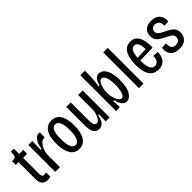

<svg xmlns="http://www.w3.org/2000/svg" viewBox="154 -1673 2659 2659"><g transform="rotate(-45 1483.5 -343.5)"><path d="M191 8Q136 8 106.5 -24.5Q77 -57 77 -126V-454H23V-528H45Q73 -528 85 -537.5Q97 -547 99 -568L106 -633H164V-528H243V-452H164V-144Q164 -112 172 -95Q180 -78 205 -78Q216 -78 246 -85V0Q230 4 217 6Q204 8 191 8Z M341 0V-527H419L415 -358H433Q442 -440 477 -490Q512 -540 556 -540Q562 -540 567.5 -539.5Q573 -539 578 -538L574 -438Q567 -440 558 -440Q531 -440 504 -414Q477 -388 457.5 -345Q438 -302 433 -251V0Z M805 13Q716 13 671.5 -61Q627 -135 627 -267Q627 -406 674 -473.5Q721 -541 806 -541Q891 -541 937 -473.5Q983 -406 983 -268Q983 -131 937 -59Q891 13 805 13ZM805 -61Q846 -61 870 -111.5Q894 -162 894 -267Q894 -377 868.5 -421.5Q843 -466 805 -466Q781 -466 760.5 -448Q740 -430 728.5 -386.5Q717 -343 717 -266Q717 -162 740.5 -111.5Q764 -61 805 -61Z M1195 13Q1153 13 1130.5 -8.5Q1108 -30 1098.5 -61.5Q1089 -93 1087 -125.5Q1085 -158 1085 -180V-528H1173V-207Q1173 -177 1175 -144.5Q1177 -112 1187.5 -90Q1198 -68 1222 -68Q1248 -68 1268.5 -93Q1289 -118 1302 -156Q1315 -194 1318 -232V-528H1407V0H1329L1334 -134H1318Q1302 -59 1272.5 -23Q1243 13 1195 13Z M1734 13Q1700 13 1677 -8Q1654 -29 1640.5 -60.5Q1627 -92 1621 -125H1603L1607 0H1533V-700H1622V-604Q1622 -583 1619.5 -550Q1617 -517 1613 -480Q1609 -443 1604 -411H1621Q1634 -463 1659.5 -500.5Q1685 -538 1731 -538Q1769 -538 1801.5 -509.5Q1834 -481 1854.5 -421Q1875 -361 1875 -265Q1875 -125 1833 -56Q1791 13 1734 13ZM1712 -67Q1729 -67 1745.5 -85.5Q1762 -104 1773 -147Q1784 -190 1784 -263Q1784 -336 1773 -379.5Q1762 -423 1744.5 -442.5Q1727 -462 1708 -462Q1687 -462 1671 -443Q1655 -424 1644 -395Q1633 -366 1627.5 -334Q1622 -302 1622 -277V-263Q1622 -231 1629 -196.5Q1636 -162 1648.5 -132.5Q1661 -103 1677.5 -85Q1694 -67 1712 -67Z M1981 0V-700H2070V0Z M2358 12Q2303 12 2267 -11Q2231 -34 2211 -72.5Q2191 -111 2183 -159Q2175 -207 2175 -258Q2175 -312 2183.5 -362.5Q2192 -413 2211.5 -453.5Q2231 -494 2265 -517.5Q2299 -541 2350 -541Q2412 -541 2448.5 -505Q2485 -469 2500 -406.5Q2515 -344 2512 -263L2264 -257Q2264 -164 2285 -112Q2306 -60 2356 -60Q2392 -60 2415.5 -89Q2439 -118 2436 -176L2518 -171Q2520 -144 2514 -112.5Q2508 -81 2490 -52.5Q2472 -24 2440 -6Q2408 12 2358 12ZM2350 -465Q2275 -465 2265 -311L2429 -316Q2428 -390 2407.5 -427.5Q2387 -465 2350 -465Z M2765 13Q2695 13 2657 -14.5Q2619 -42 2607 -84Q2595 -126 2603 -169L2684 -174Q2679 -121 2698.5 -91Q2718 -61 2766 -61Q2810 -61 2829 -83Q2848 -105 2848 -134Q2848 -172 2820.5 -192Q2793 -212 2744 -235Q2708 -252 2674.5 -272Q2641 -292 2620 -322.5Q2599 -353 2599 -400Q2599 -462 2639.5 -501.5Q2680 -541 2759 -541Q2844 -541 2887 -493Q2930 -445 2921 -366L2840 -361Q2846 -407 2825 -437.5Q2804 -468 2759 -468Q2725 -468 2705 -451Q2685 -434 2685 -403Q2685 -366 2713.5 -344.5Q2742 -323 2788 -301Q2829 -282 2862.5 -261.5Q2896 -241 2915.5 -212Q2935 -183 2935 -137Q2935 -99 2918 -64.5Q2901 -30 2864 -8.5Q2827 13 2765 13Z"/></g></svg>

Font: Bricolage Grotesque 10pt Condensed
Style: Regular
Weight: 400
Width: 3
Designer: Mathieu Triay
Foundry: Atelier Triay
Version: Version 1.000; ttfautohint (v1.8.4.7-5d5b);gftools[0.9.29]